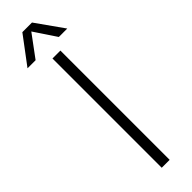

<svg xmlns="http://www.w3.org/2000/svg" viewBox="-287 -794 789 789"><g transform="rotate(-45 107.5 -399.5)"><path d="M135 -799 220 -679H171L107 -775L36 -679H-11L79 -799ZM136 0H90V-635H136Z"/></g></svg>

Font: Gemunu Libre ExtraLight
Style: Regular
Weight: 200
Designer: Puspanada Ekanayake, Sola Matas, Pathum Egodawatta, Kosala Senevirathne
Foundry: mooniak
Version: Version 1.100